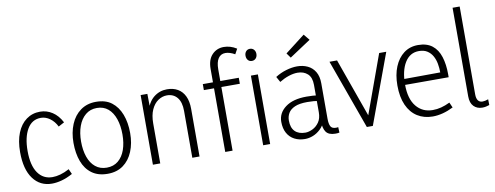

<svg xmlns="http://www.w3.org/2000/svg" viewBox="-67 -1185 3981 1545"><g transform="rotate(-10 1923.5 -412.5)"><path d="M254 9Q157 9 100.5 -67.5Q44 -144 44 -285Q44 -376 70.5 -441.5Q97 -507 145.5 -542.5Q194 -578 258 -578Q312 -578 358 -548Q404 -518 434 -460L386 -434Q365 -477 330 -502.5Q295 -528 256 -528Q183 -528 144 -461.5Q105 -395 105 -283Q105 -166 148 -104Q191 -42 267 -42Q297 -42 331.5 -51.5Q366 -61 405 -82L424 -40Q377 -14 334 -2.5Q291 9 254 9Z M880 -283Q880 -354 861 -409.5Q842 -465 805 -496.5Q768 -528 713 -528Q659 -528 620.5 -496Q582 -464 562 -409Q542 -354 542 -283Q542 -213 561 -158Q580 -103 618 -72Q656 -41 710 -41Q766 -41 804 -72.5Q842 -104 861 -158.5Q880 -213 880 -283ZM943 -283Q943 -199 915.5 -132.5Q888 -66 836 -28.5Q784 9 709 9Q631 9 580 -28.5Q529 -66 504.5 -132Q480 -198 480 -283Q480 -368 508 -435Q536 -502 589 -540Q642 -578 715 -578Q793 -578 842.5 -540Q892 -502 917.5 -435.5Q943 -369 943 -283Z M1401 0V-383Q1401 -455 1370 -492.5Q1339 -530 1286 -530Q1248 -530 1214 -507Q1180 -484 1159.5 -438.5Q1139 -393 1139 -326V0H1079V-569H1134L1136 -420H1117Q1139 -502 1186.5 -540Q1234 -578 1295 -578Q1346 -578 1383 -556.5Q1420 -535 1440 -493Q1460 -451 1460 -390V0Z M1670 0V-678Q1670 -754 1708.5 -794Q1747 -834 1804 -834Q1830 -834 1856 -826.5Q1882 -819 1909 -802L1886 -760Q1865 -772 1845.5 -778Q1826 -784 1809 -784Q1771 -784 1750.5 -753.5Q1730 -723 1730 -664V0ZM1587 -520V-569H1881V-520Z M1980 0V-569H2037V0ZM2009 -684Q1989 -684 1977 -698Q1965 -712 1965 -734Q1965 -755 1977 -769Q1989 -783 2009 -783Q2029 -783 2041.5 -769Q2054 -755 2054 -734Q2054 -712 2041.5 -698Q2029 -684 2009 -684Z M2471 -115 2492 -110Q2476 -70 2448 -43.5Q2420 -17 2387 -4Q2354 9 2321 9Q2273 9 2235.5 -10.5Q2198 -30 2177 -68Q2156 -106 2156 -160Q2156 -232 2218 -278.5Q2280 -325 2391 -325Q2418 -325 2442 -323.5Q2466 -322 2489 -317V-273Q2464 -277 2441.5 -279Q2419 -281 2390 -281Q2325 -281 2287.5 -264.5Q2250 -248 2234 -220.5Q2218 -193 2218 -160Q2218 -101 2248 -71Q2278 -41 2333 -41Q2360 -41 2391.5 -56Q2423 -71 2445 -102.5Q2467 -134 2467 -184V-407Q2467 -469 2435 -498Q2403 -527 2353 -527Q2319 -527 2280 -514Q2241 -501 2204 -478L2179 -523Q2221 -550 2269 -564Q2317 -578 2358 -578Q2405 -578 2443.5 -560Q2482 -542 2504.5 -504.5Q2527 -467 2527 -410V-121Q2527 -79 2538 -58Q2549 -37 2582 -37Q2587 -37 2591 -37.5Q2595 -38 2600 -39L2602 6Q2594 8 2585.5 8.5Q2577 9 2569 9Q2515 9 2493 -21.5Q2471 -52 2471 -115ZM2321 -656 2293 -695 2455 -820 2495 -771Z M3028 -569H3086L2876 0H2827L2622 -569H2684L2863 -67H2846Z M3365 9Q3294 9 3240 -25Q3186 -59 3156.5 -125Q3127 -191 3127 -286Q3127 -373 3154 -438.5Q3181 -504 3230 -541Q3279 -578 3346 -578Q3418 -578 3462 -543.5Q3506 -509 3525.5 -447Q3545 -385 3545 -305V-280H3160L3161 -328L3485 -330Q3485 -366 3478.5 -401.5Q3472 -437 3456 -465.5Q3440 -494 3413 -511.5Q3386 -529 3345 -529Q3271 -529 3230 -462Q3189 -395 3189 -283Q3189 -166 3239.5 -104Q3290 -42 3374 -42Q3409 -42 3443.5 -51Q3478 -60 3515 -78L3534 -35Q3490 -13 3447.5 -2Q3405 9 3365 9Z M3673 -101V-825H3731V-108Q3731 -74 3743.5 -57Q3756 -40 3780 -40Q3790 -40 3801.5 -42.5Q3813 -45 3827 -50L3828 -3Q3814 2 3799.5 5Q3785 8 3770 8Q3727 8 3700 -19.5Q3673 -47 3673 -101Z"/></g></svg>

Font: Yaldevi Light
Style: Regular
Weight: 300
Designer: Sol Matas, Rajitha Manaperi, Kosala Senevirathne
Foundry: Mooniak
Version: Version 1.100